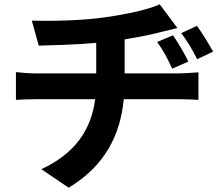

<svg xmlns="http://www.w3.org/2000/svg" viewBox="-20 -802 1040 892"><path d="M784 -638 710 -607C742 -563 754 -537 780 -483L855 -516C836 -556 808 -602 784 -638ZM895 -682 822 -648C854 -605 868 -581 896 -527L970 -562C949 -600 920 -647 895 -682ZM128 -706 160 -590C227 -592 331 -594 427 -603V-461H146C115 -461 81 -464 54 -467V-338C80 -340 117 -341 147 -341H422C403 -193 323 -86 172 -16L299 70C467 -31 539 -174 555 -341H814C841 -341 875 -340 902 -338V-466C879 -464 832 -461 811 -461H559V-619C619 -629 679 -640 727 -653C744 -657 770 -663 804 -672L722 -782C671 -758 570 -736 470 -722C359 -705 205 -704 128 -706Z"/></svg>

Font: Source Han Sans CN
Style: Bold
Weight: 700
Designer: Ryoko NISHIZUKA 西塚涼子 (kana, bopomofo & ideographs); Paul D. Hunt (Latin, Greek & Cyrillic); Sandoll Communications 산돌커뮤니
Foundry: Adobe
Version: Version 2.001;hotconv 1.0.107;makeotfexe 2.5.65593